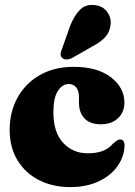

<svg xmlns="http://www.w3.org/2000/svg" viewBox="-20 -752 552 784"><path d="M488 -333Q488 -294 461.8 -269.2Q435.5 -244.5 391.5 -244.5Q347.5 -244.5 325 -268.5Q302.5 -292.5 302.5 -332V-355.5Q302.5 -381 291.2 -395Q280 -409 260.5 -409Q234.5 -409 216.2 -380.5Q198 -352 198 -294.5Q198 -211 238 -168.5Q278 -126 338 -126Q372.5 -126 397.8 -135Q423 -144 442.5 -166.5Q454 -176 460 -179.5Q466 -183 471.5 -182.5Q489 -182 488.5 -156Q486.5 -109.5 458.2 -71.2Q430 -33 380.8 -10.5Q331.5 12 266.5 12Q196 12 140 -16.2Q84 -44.5 51.8 -97Q19.5 -149.5 19.5 -222Q19.5 -295.5 51.8 -353.8Q84 -412 142.8 -445.5Q201.5 -479 280.5 -479Q378 -479 433 -436.5Q488 -394 488 -333ZM267 -648Q283.5 -689 307 -712.5Q330.5 -736 367.5 -731Q401.5 -727 418.5 -702.2Q435.5 -677.5 431.5 -650.5Q428 -620.5 409.8 -600.5Q391.5 -580.5 356.5 -562L271.5 -513.5Q261 -509 250.2 -509.2Q239.5 -509.5 233 -516.5Q226 -524.5 227.5 -533.8Q229 -543 233.5 -553.5Z"/></svg>

Font: Fraunces 72pt Soft Black
Style: Regular
Weight: 900
Version: Version 1.000;[b76b70a41]